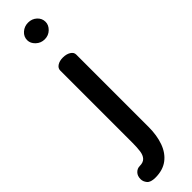

<svg xmlns="http://www.w3.org/2000/svg" viewBox="-357 -685 892 892"><g transform="rotate(-45 88.5 -239.0)"><path d="M16 225Q-15 225 -26.5 211Q-38 197 -38 181Q-38 160 -26 147.5Q-14 135 3 135Q26 135 37.5 122.5Q49 110 52 87.5Q55 65 55 36V-440Q55 -455 69.5 -464.5Q84 -474 106 -474Q129 -474 144.5 -464.5Q160 -455 160 -440V36Q160 91 144.5 134Q129 177 97 201Q65 225 16 225ZM107 -593Q82 -593 64 -610Q46 -627 46 -648Q46 -671 64 -687Q82 -703 107 -703Q132 -703 149.5 -687Q167 -671 167 -648Q167 -627 149.5 -610Q132 -593 107 -593Z"/></g></svg>

Font: Dosis ExtraLight SemiBold
Style: Regular
Weight: 600
Version: Version 3.001; ttfautohint (v1.8.2)